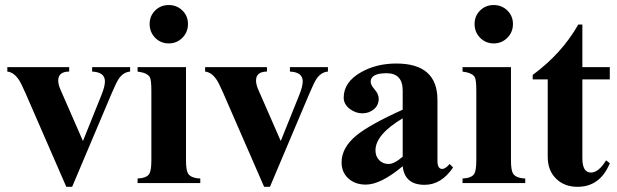

<svg xmlns="http://www.w3.org/2000/svg" viewBox="-20 -720 2428 755"><path d="M491.7 -438.5Q465.3 -436.5 447.3 -410.6Q437.5 -396.5 417.5 -349.1L263.7 14.6H240.7L80.1 -354Q63 -393.1 54.2 -406.2Q34.2 -436 8.8 -438.5V-456.1H252V-438.5Q209 -438.5 209 -403.3Q209 -387.7 217.3 -368.7L306.2 -165.5L378.9 -346.2Q392.6 -379.9 392.6 -399.9Q392.6 -436.5 342.3 -438.5V-456.1H491.7Z M719.2 -625.5Q719.2 -593.8 697.3 -571.5Q675.3 -549.3 643.6 -549.3Q611.8 -549.3 590.1 -571.5Q568.4 -593.8 568.4 -625.5Q568.4 -657.2 590.1 -678.7Q611.8 -700.2 643.6 -700.2Q675.3 -700.2 697.3 -678.7Q719.2 -657.2 719.2 -625.5ZM767.6 0H521V-18.1Q556.2 -19.5 566.9 -36.1Q575.2 -49.3 575.2 -89.4V-362.8Q575.2 -405.3 569.3 -416Q560.1 -433.6 521 -438.5V-456.1H711.4V-89.4Q711.4 -51.3 719.2 -38.1Q730.5 -19.5 767.6 -18.1Z M1269.5 -438.5Q1243.2 -436.5 1225.1 -410.6Q1215.3 -396.5 1195.3 -349.1L1041.5 14.6H1018.6L857.9 -354Q840.8 -393.1 832 -406.2Q812 -436 786.6 -438.5V-456.1H1029.8V-438.5Q986.8 -438.5 986.8 -403.3Q986.8 -387.7 995.1 -368.7L1084 -165.5L1156.7 -346.2Q1170.4 -379.9 1170.4 -399.9Q1170.4 -436.5 1120.1 -438.5V-456.1H1269.5Z M1761.7 -61.5Q1715.3 6.8 1649.9 6.8Q1571.3 6.8 1563.5 -66.4Q1477.1 5.9 1418.5 5.9Q1376.5 5.9 1349.9 -18.3Q1323.2 -42.5 1323.2 -81.5Q1323.2 -138.7 1380.4 -186.5Q1433.1 -230 1563.5 -288.6V-363.8Q1563.5 -432.1 1500 -432.1Q1437.5 -432.1 1437.5 -398.4Q1437.5 -386.2 1453.4 -367.9Q1469.2 -349.6 1469.2 -332Q1469.2 -306.2 1450.2 -290.3Q1431.2 -274.4 1404.8 -274.4Q1379.4 -274.4 1356.4 -291Q1331.5 -309.6 1331.5 -335.9Q1331.5 -397 1398.9 -435.5Q1459.5 -470.2 1538.6 -470.2Q1700.2 -470.2 1700.2 -327.1V-87.4Q1700.2 -55.7 1718.8 -55.7Q1731.9 -55.7 1748 -75.2ZM1563.5 -104V-254.9Q1456.5 -190.9 1456.5 -128.9Q1456.5 -105 1471.2 -90.1Q1485.8 -75.2 1507.8 -75.2Q1530.8 -75.2 1563.5 -104Z M1997.1 -625.5Q1997.1 -593.8 1975.1 -571.5Q1953.1 -549.3 1921.4 -549.3Q1889.6 -549.3 1867.9 -571.5Q1846.2 -593.8 1846.2 -625.5Q1846.2 -657.2 1867.9 -678.7Q1889.6 -700.2 1921.4 -700.2Q1953.1 -700.2 1975.1 -678.7Q1997.1 -657.2 1997.1 -625.5ZM2045.4 0H1798.8V-18.1Q1834 -19.5 1844.7 -36.1Q1853 -49.3 1853 -89.4V-362.8Q1853 -405.3 1847.2 -416Q1837.9 -433.6 1798.8 -438.5V-456.1H1989.3V-89.4Q1989.3 -51.3 1997.1 -38.1Q2008.3 -19.5 2045.4 -18.1Z M2377.9 -78.1Q2339.8 14.6 2251 14.6Q2199.7 14.6 2167.5 -16.6Q2133.8 -48.8 2133.8 -104V-407.7H2074.7V-425.3Q2189.9 -510.3 2253.9 -623.5H2270V-456.1H2377.9V-407.7H2270V-98.1Q2270 -41.5 2303.7 -41.5Q2334 -41.5 2363.3 -89.4Z"/></svg>

Font: Dai Banna SIL Light
Style: Bold
Weight: 700
Designer: Victor Gaultney
Foundry: SIL International
Version: Version 2.001